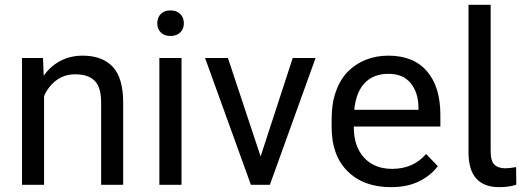

<svg xmlns="http://www.w3.org/2000/svg" viewBox="-20 -770 2207 800"><path d="M163.6 0H71.8V-528.3H159.2L162.1 -454.6Q190.4 -494.6 231.9 -516.4Q273.4 -538.1 324.7 -538.1Q406.2 -538.1 449.7 -491.7Q493.2 -445.3 493.2 -342.3V0H401.4V-342.8Q401.4 -406.7 374.3 -433.6Q347.2 -460.4 293.5 -460.4Q248 -460.4 214.6 -435.3Q181.2 -410.2 163.6 -369.6Z M736.3 -528.3V0H644V-528.3ZM635.3 -672.9Q635.3 -696.8 649.9 -711.7Q664.6 -726.6 689.9 -726.6Q715.8 -726.6 731 -711.7Q746.1 -696.8 746.1 -672.9Q746.1 -649.4 731 -634.8Q715.8 -620.1 689.9 -620.1Q664.6 -620.1 649.9 -634.8Q635.3 -649.4 635.3 -672.9Z M1025.4 0 834.5 -528.3H929.7L1065.9 -118.2L1199.7 -528.3H1294.9L1104.5 0Z M1361.8 -239.7V-275.9Q1361.8 -339.4 1379.9 -389.6Q1397.9 -439.9 1429.9 -472.2Q1461.9 -504.4 1504.9 -521.2Q1547.9 -538.1 1598.1 -538.1Q1703.1 -538.1 1759 -473.1Q1814.9 -408.2 1814.9 -291.5V-242.7H1454.1V-240.7Q1454.1 -159.7 1497.1 -113Q1540 -66.4 1613.8 -66.4Q1702.1 -66.4 1755.4 -128.4L1804.2 -77.6Q1775.4 -39.1 1726.6 -14.6Q1677.7 9.8 1608.9 9.8Q1495.1 9.8 1428.5 -56.2Q1361.8 -122.1 1361.8 -239.7ZM1456.1 -312.5H1723.6V-323.2Q1722.7 -385.3 1690.9 -423.8Q1659.2 -462.4 1598.6 -462.4Q1536.6 -462.4 1500 -424.6Q1463.4 -386.7 1456.1 -312.5Z M1932.1 -750H2024.4V-140.1Q2024.4 -98.6 2040.3 -83.7Q2056.2 -68.8 2085.4 -68.8Q2102.5 -68.8 2130.4 -73.7L2131.3 -0.5Q2101.6 9.8 2060.1 9.8Q1932.1 9.8 1932.1 -135.3Z"/></svg>

Font: Bert Sans Medium
Style: Regular
Weight: 500
Designer: Christian Robertson, Adam Twardoch, & Cristiano Sobral
Foundry: Google
Version: Version 12.135;January 10, 2020;FontCreator 12.0.0.2547 64-b